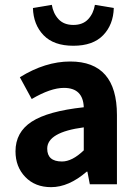

<svg xmlns="http://www.w3.org/2000/svg" viewBox="-20 -761 564 793"><path d="M116 -728 194 -741Q200 -705 222 -681.5Q244 -658 283 -658Q322 -658 344 -681.5Q366 -705 372 -741L450 -728Q448 -659 406 -615.5Q364 -572 283 -572Q202 -572 160 -615.5Q118 -659 116 -728ZM191 12Q125 12 84.5 -30Q44 -72 44 -136Q44 -215 111 -258.5Q178 -302 326 -318Q323 -398 244 -398Q189 -398 111 -352L62 -442Q167 -507 270 -507Q463 -507 463 -286V0H351L341 -52H338Q264 12 191 12ZM236 -94Q278 -94 326 -140V-235Q175 -215 175 -147Q175 -94 236 -94Z"/></svg>

Font: Assistant
Style: Bold
Weight: 700
Designer: Hebrew By Ben Nathan, Latin by Paul Hunt
Version: Version 2.001;PS 002.001;hotconv 1.0.88;makeotf.lib2.5.64775